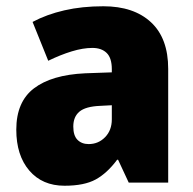

<svg xmlns="http://www.w3.org/2000/svg" viewBox="-20 -583 616 613"><path d="M310 -563Q407 -563 462 -512Q517 -461 517 -363V0H391L357 -73H354Q322 -30 285.5 -10Q249 10 186 10Q115 10 73.5 -38.5Q32 -87 32 -169Q32 -258 88.5 -301Q145 -344 252 -349L337 -352V-362Q337 -398 320.5 -414Q304 -430 275 -430Q245 -430 209 -419Q173 -408 134 -389L84 -513Q129 -537 185.5 -550Q242 -563 310 -563ZM299 -245Q253 -243 233.5 -226.5Q214 -210 214 -179Q214 -150 227.5 -136.5Q241 -123 263 -123Q294 -123 315.5 -145Q337 -167 337 -202V-247Z"/></svg>

Font: Noto Sans Sinhala UI SemiCondensed Black
Style: Regular
Weight: 900
Width: 4
Designer: Jelle Bosma - Monotype Design Team
Foundry: Monotype Imaging Inc.
Version: Version 2.006; ttfautohint (v1.8.4.7-5d5b)